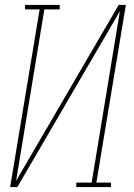

<svg xmlns="http://www.w3.org/2000/svg" viewBox="-20 -755 540 775"><path d="M21 0 140 -717H81V-735H221V-717H159L45 -25L459 -735H488L369 -18H428V0H288V-18H350L464 -710L50 0Z"/></svg>

Font: Iosevka Slab Thin Oblique
Style: Regular
Weight: 100
Italic angle: -9°
Monospace: yes
Designer: Belleve Invis
Foundry: Belleve Invis
Version: Version 11.1.0; ttfautohint (v1.8.3)